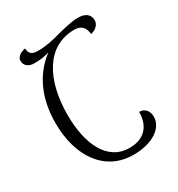

<svg xmlns="http://www.w3.org/2000/svg" viewBox="-175 -839 893 964"><g transform="rotate(-30 271.5 -357.0)"><path d="M319 11C435 11 502 -43 502 -104C502 -140 481 -162 450 -162C450 -85 409 -29 319 -29C192 -29 131 -156 131 -328C131 -531 214 -682 373 -682C415 -682 432 -661 437 -621C465 -627 487 -647 487 -672C487 -707 461 -725 421 -725C379 -725 337 -713 293 -702C254 -691 212 -681 166 -681C130 -681 115 -691 113 -724C81 -718 62 -702 62 -681C62 -653 84 -636 118 -636C146 -636 168 -638 204 -648C112 -579 58 -469 58 -323C58 -127 155 11 319 11Z"/></g></svg>

Font: Noto Serif Georgian Condensed Light
Style: Regular
Weight: 300
Width: 3
Designer: Monotype Design Team, Akaki Razmadze
Foundry: Google LLC
Version: Version 2.003